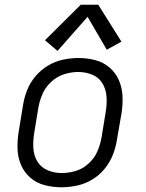

<svg xmlns="http://www.w3.org/2000/svg" viewBox="-20 -783 616 811"><path d="M239 8Q272 8 305 1Q338 -6 368.5 -24Q399 -42 421.5 -69.5Q444 -97 456.5 -128.5Q469 -160 474 -193L493 -303Q499 -339 497.5 -375.5Q496 -412 482.5 -443.5Q469 -475 443 -497.5Q417 -520 382.5 -529Q348 -538 312 -538Q280 -538 246.5 -531Q213 -524 183 -506Q153 -488 130 -461Q107 -434 94.5 -402Q82 -370 77 -337L59 -227Q53 -191 54 -155Q55 -119 68.5 -87Q82 -55 108 -32.5Q134 -10 168.5 -1Q203 8 239 8ZM241 -52Q210 -52 182 -63.5Q154 -75 138.5 -100Q123 -125 121 -156Q119 -187 124 -218L142 -328Q147 -357 159.5 -386Q172 -415 196.5 -437.5Q221 -460 251 -469.5Q281 -479 311 -479Q341 -479 369.5 -467.5Q398 -456 413 -430.5Q428 -405 430 -374.5Q432 -344 427 -313L409 -203Q404 -173 391.5 -144Q379 -115 354.5 -92.5Q330 -70 300 -61Q270 -52 241 -52ZM223 -568 350 -712 431 -573 493 -607 395 -763H321L170 -613Z"/></svg>

Font: Iosevka Sparkle Light
Style: Italic
Weight: 300
Italic angle: -9°
Designer: Belleve Invis
Foundry: Belleve Invis
Version: Version 4.5.0; ttfautohint (v1.8.3)